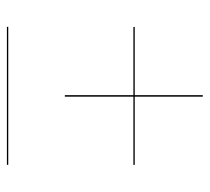

<svg xmlns="http://www.w3.org/2000/svg" viewBox="-46 -584 622 570"><g transform="rotate(90 265.0 -299.0)"><path d="M59.7 -12.5H469.3V-8.5H59.7ZM262.5 -180.5V-384H60V-388H262.5V-590H267V-388H469.5V-384H267V-180.5Z"/></g></svg>

Font: Bodoni* 36pt
Style: Bold Italic
Weight: 700
Italic angle: -13°
Version: Version 2.3